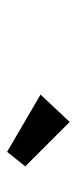

<svg xmlns="http://www.w3.org/2000/svg" viewBox="142 -964 216 540"><g transform="rotate(90 250.0 -694.0)"><path d="M407 -606 246 -700 323 -782 448 -657Z"/></g></svg>

Font: Lexend
Style: Italic
Weight: 400
Italic angle: -8.13011°
Designer: Bonnie Shaver-Troup, Thomas Jockin
Foundry: Lexend
Version: Version 1.007